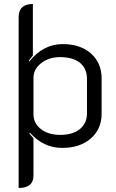

<svg xmlns="http://www.w3.org/2000/svg" viewBox="-20 -729 580 958"><path d="M73 -643Q73 -709 144 -709V-452L124 -427L127 -423Q196 -509 293 -509Q381 -509 434 -462Q487 -415 487 -337V-162Q487 -85 433 -38Q379 9 290 9Q197 9 129 -67L127 -62Q135 -52 147 -39V147Q147 209 73 209ZM414 -164V-335Q414 -387 379 -415.5Q344 -444 280 -444Q224 -444 185.5 -414Q147 -384 147 -340V-159Q147 -114 184 -85Q221 -56 281 -56Q343 -56 378.5 -85Q414 -114 414 -164Z"/></svg>

Font: K2D Light
Style: Regular
Weight: 300
Designer: Katatrad Aksorn Co.,Ltd.
Foundry: Cadson Demak Co.,Ltd.
Version: Version 1.000; ttfautohint (v1.6)